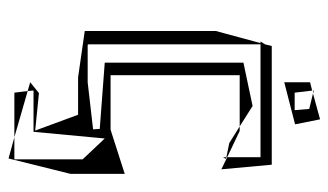

<svg xmlns="http://www.w3.org/2000/svg" viewBox="-184 -426 788 461"><g transform="rotate(90 210.5 -196.0)"><path d="M178 126 199 132 198 119V118H297L313 -53L363 0V164H310L361 178L398 29V-101L292 -67H161V-377H284L235 -408L131 -386V-53L290 -41L291 -25L178 -12H88L87 -14V-427H358V-347L387 -333L376 -454H91L87 -438L80 -427H84L55 -320V-5L166 11H256L294 114L204 105ZM199 132 310 164H203ZM284 -377H295L358 -347V-345L324 -352ZM362 -344 358 -345V-337ZM178 -546V-484L279 -510L267 -570L205 -553L242 -544V-545L245 -509H203L198 -551ZM198 -553V-555L205 -553H198Z"/></g></svg>

Font: Quebrada
Style: Regular
Weight: 400
Designer: deFharo
Foundry: deFharo
Version: Version 1.034 2012